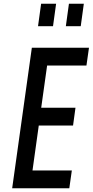

<svg xmlns="http://www.w3.org/2000/svg" viewBox="-20 -1005 495 1025"><path d="M455 -750 441.5 -655H231.5L200 -430H383L370 -335H187L153.5 -95H363.5L350 0H45L150 -750ZM183 -865 199.5 -985H279.5L263 -865ZM331.5 -865 348 -985H427.5L411 -865Z"/></svg>

Font: Mohave Light Medium
Style: Italic
Weight: 500
Italic angle: -8°
Version: Version 2.003